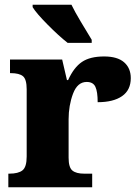

<svg xmlns="http://www.w3.org/2000/svg" viewBox="-20 -786 584 806"><path d="M15 -57H19Q57 -57 74.5 -71Q92 -85 92 -129V-411Q92 -453 76.5 -466Q61 -479 25 -479H22V-536H241L261 -450H266Q290 -503 324 -526Q358 -549 417 -549Q473 -549 501 -524.5Q529 -500 529 -458Q529 -408 492.5 -382.5Q456 -357 390 -357Q390 -401 380.5 -421.5Q371 -442 344 -442Q305 -442 286.5 -392.5Q268 -343 268 -285V-124Q268 -83 284 -70Q300 -57 333 -57H367V0H15ZM365 -619V-606H288H264Q227 -635 179.5 -683Q132 -731 117 -756V-766H256H280Q294 -737 318.5 -696Q343 -655 365 -619Z"/></svg>

Font: Noto Serif ExtraBold
Style: Regular
Weight: 800
Designer: Monotype Design Team
Foundry: Monotype Imaging Inc.
Version: Version 1.001